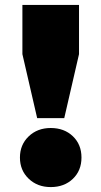

<svg xmlns="http://www.w3.org/2000/svg" viewBox="-20 -740 412 780"><path d="M61 -100Q61 -152 96.5 -186Q132 -220 186 -220Q241 -220 276 -186.5Q311 -153 311 -100Q311 -47 276 -13.5Q241 20 186 20Q132 20 96.5 -14Q61 -48 61 -100ZM301 -520 241 -260H131L71 -520V-720H301Z"/></svg>

Font: Metropolitano Black
Style: Regular
Weight: 900
Designer: Fonts by Alex Slobzheninov & Chris M. Simpson / Changes by Cristiano Sobral
Foundry: Fonts by Alex Slobzheninov & Chris M. Simpson / Changes by Cristiano Sobral
Version: Version 1.00;August 30, 2020;FontCreator 13.0.0.2681 64-bit